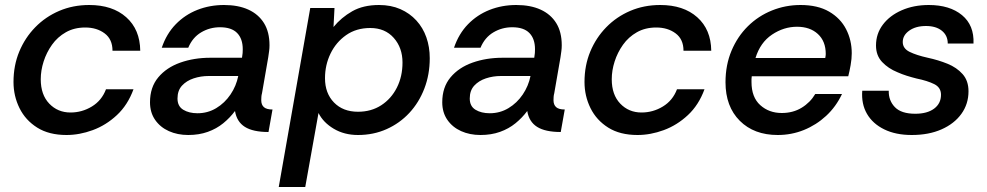

<svg xmlns="http://www.w3.org/2000/svg" viewBox="-20 -528 3949 768"><path d="M246 12Q176 12 129 -17.5Q82 -47 58 -95.5Q34 -144 34 -200Q34 -266 57 -321.5Q80 -377 121 -419Q162 -461 217 -484.5Q272 -508 337 -508Q430 -508 485 -459Q540 -410 541 -325H430Q430 -371 398.5 -394.5Q367 -418 321 -418Q277 -418 243.5 -399Q210 -380 188 -349Q166 -318 154.5 -282Q143 -246 143 -211Q143 -149 177 -113.5Q211 -78 262 -78Q308 -78 347.5 -102Q387 -126 404 -171H514Q491 -108 447.5 -67.5Q404 -27 351 -7.5Q298 12 246 12Z M733 12Q690 12 655.5 -3.5Q621 -19 600.5 -48.5Q580 -78 580 -119Q580 -179 613 -218.5Q646 -258 701 -277.5Q756 -297 821 -297H948Q950 -308 950.5 -316Q951 -324 951 -331Q951 -373 928.5 -396Q906 -419 860 -419Q819 -419 784.5 -398.5Q750 -378 733 -337H627Q646 -393 683 -431Q720 -469 769.5 -488.5Q819 -508 876 -508Q933 -508 973.5 -489.5Q1014 -471 1036 -435.5Q1058 -400 1058 -347Q1058 -335 1056.5 -324Q1055 -313 1053 -299L1028 -155Q1026 -148 1025.5 -140.5Q1025 -133 1025 -127Q1025 -109 1035.5 -99.5Q1046 -90 1070 -90L1054 0Q992 0 959.5 -20.5Q927 -41 920 -84Q900 -57 873 -35Q846 -13 811 -0.5Q776 12 733 12ZM770 -75Q811 -75 845 -95.5Q879 -116 902 -150Q925 -184 933 -224H815Q783 -224 754.5 -214.5Q726 -205 708 -185.5Q690 -166 690 -134Q690 -103 713 -89Q736 -75 770 -75Z M1095 220 1221 -496H1318L1314 -420Q1345 -458 1389 -483Q1433 -508 1496 -508Q1544 -508 1581.5 -491.5Q1619 -475 1645.5 -446Q1672 -417 1685.5 -378.5Q1699 -340 1699 -295Q1699 -230 1677.5 -174Q1656 -118 1617.5 -76.5Q1579 -35 1526.5 -11.5Q1474 12 1412 12Q1357 12 1315 -13Q1273 -38 1254 -76L1201 220ZM1412 -81Q1465 -81 1505 -107Q1545 -133 1567.5 -177.5Q1590 -222 1590 -278Q1590 -337 1555 -376.5Q1520 -416 1461 -416Q1405 -416 1364.5 -387.5Q1324 -359 1302 -313.5Q1280 -268 1280 -215Q1280 -155 1316 -118Q1352 -81 1412 -81Z M1902 12Q1859 12 1824.5 -3.5Q1790 -19 1769.5 -48.5Q1749 -78 1749 -119Q1749 -179 1782 -218.5Q1815 -258 1870 -277.5Q1925 -297 1990 -297H2117Q2119 -308 2119.5 -316Q2120 -324 2120 -331Q2120 -373 2097.5 -396Q2075 -419 2029 -419Q1988 -419 1953.5 -398.5Q1919 -378 1902 -337H1796Q1815 -393 1852 -431Q1889 -469 1938.5 -488.5Q1988 -508 2045 -508Q2102 -508 2142.5 -489.5Q2183 -471 2205 -435.5Q2227 -400 2227 -347Q2227 -335 2225.5 -324Q2224 -313 2222 -299L2197 -155Q2195 -148 2194.5 -140.5Q2194 -133 2194 -127Q2194 -109 2204.5 -99.5Q2215 -90 2239 -90L2223 0Q2161 0 2128.5 -20.5Q2096 -41 2089 -84Q2069 -57 2042 -35Q2015 -13 1980 -0.5Q1945 12 1902 12ZM1939 -75Q1980 -75 2014 -95.5Q2048 -116 2071 -150Q2094 -184 2102 -224H1984Q1952 -224 1923.5 -214.5Q1895 -205 1877 -185.5Q1859 -166 1859 -134Q1859 -103 1882 -89Q1905 -75 1939 -75Z M2530 12Q2460 12 2413 -17.5Q2366 -47 2342 -95.5Q2318 -144 2318 -200Q2318 -266 2341 -321.5Q2364 -377 2405 -419Q2446 -461 2501 -484.5Q2556 -508 2621 -508Q2714 -508 2769 -459Q2824 -410 2825 -325H2714Q2714 -371 2682.5 -394.5Q2651 -418 2605 -418Q2561 -418 2527.5 -399Q2494 -380 2472 -349Q2450 -318 2438.5 -282Q2427 -246 2427 -211Q2427 -149 2461 -113.5Q2495 -78 2546 -78Q2592 -78 2631.5 -102Q2671 -126 2688 -171H2798Q2775 -108 2731.5 -67.5Q2688 -27 2635 -7.5Q2582 12 2530 12Z M3091 12Q2996 12 2939 -45Q2882 -102 2882 -199Q2882 -268 2906 -325Q2930 -382 2971.5 -423Q3013 -464 3067.5 -486Q3122 -508 3182 -508Q3251 -508 3296.5 -481.5Q3342 -455 3364.5 -411Q3387 -367 3387 -315Q3387 -293 3382.5 -267.5Q3378 -242 3373 -223H2987Q2986 -217 2986 -211.5Q2986 -206 2986 -200Q2986 -139 3021 -107.5Q3056 -76 3107 -76Q3152 -76 3186.5 -97Q3221 -118 3241 -152H3348Q3324 -101 3284.5 -64.5Q3245 -28 3195.5 -8Q3146 12 3091 12ZM3002 -296H3281Q3282 -301 3282.5 -305Q3283 -309 3283 -312Q3283 -363 3251.5 -392Q3220 -421 3168 -421Q3115 -421 3068 -389.5Q3021 -358 3002 -296Z M3627 12Q3563 12 3517 -10.5Q3471 -33 3448 -72.5Q3425 -112 3429 -165H3535Q3534 -126 3559.5 -99.5Q3585 -73 3641 -73Q3689 -73 3716.5 -93.5Q3744 -114 3744 -149Q3744 -178 3717 -191.5Q3690 -205 3646 -214Q3626 -219 3607 -225Q3588 -231 3570 -239Q3533 -254 3508.5 -280Q3484 -306 3484 -346Q3484 -393 3511.5 -429.5Q3539 -466 3587 -487Q3635 -508 3695 -508Q3779 -508 3828 -467.5Q3877 -427 3874 -354H3771Q3771 -386 3747.5 -405Q3724 -424 3684 -424Q3643 -424 3617 -405.5Q3591 -387 3591 -360Q3591 -334 3618.5 -320.5Q3646 -307 3691 -297Q3733 -288 3770 -273Q3807 -258 3830.5 -231.5Q3854 -205 3854 -163Q3854 -112 3825.5 -72.5Q3797 -33 3746 -10.5Q3695 12 3627 12Z"/></svg>

Font: Rethink Sans Medium
Style: Italic
Weight: 500
Italic angle: -10°
Designer: The Rethink Sans project authors (Hans Thiessen). DM Sans designed by Colophon Foundry.
Foundry: Rethink Communications LLC
Version: Version 1.001